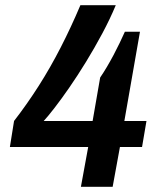

<svg xmlns="http://www.w3.org/2000/svg" viewBox="-20 -718 617 738"><path d="M291 0 319 -153H18L34 -253Q85 -319 129.5 -389Q174 -459 213.5 -536Q253 -613 289 -698H425Q403 -645 373 -589Q343 -533 310.5 -480Q278 -427 246.5 -381.5Q215 -336 189 -302.5Q163 -269 148 -253H336L365 -420Q378 -439 391 -461Q404 -483 416.5 -506.5Q429 -530 440 -553Q451 -576 460 -596H518L458 -253H543L526 -153H441L413 0Z"/></svg>

Font: Archivo Variable SemiBold
Style: Italic
Weight: 600
Italic angle: -10°
Designer: Hector Gatti
Foundry: Omnibus-Type
Version: Version 2.001